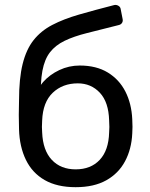

<svg xmlns="http://www.w3.org/2000/svg" viewBox="-20 -767 621 797"><path d="M294 10Q217 10 165.5 -19.5Q114 -49 87.5 -103.5Q61 -158 59 -230Q58 -260 58 -290Q58 -320 59 -350Q59 -441 74 -501.5Q89 -562 119.5 -600.5Q150 -639 197 -663.5Q244 -688 308 -706.5Q372 -725 454 -746Q463 -748 471.5 -743Q480 -738 481 -729L489 -688Q491 -679 486.5 -672Q482 -665 473 -663Q398 -644 342 -630Q286 -616 248 -597.5Q210 -579 187.5 -550Q165 -521 156 -473Q147 -425 150 -350L129 -359Q133 -397 159.5 -427Q186 -457 226 -476Q266 -495 311 -495Q380 -495 427.5 -466Q475 -437 500.5 -387Q526 -337 529 -272Q531 -238 529 -213Q526 -148 499 -97.5Q472 -47 421 -18.5Q370 10 294 10ZM294 -64Q357 -64 394 -103.5Q431 -143 433 -217Q434 -227 434 -240Q434 -253 433 -267Q431 -343 394.5 -382Q358 -421 303 -421Q240 -421 199 -382Q158 -343 155 -267Q154 -253 154 -240Q154 -227 155 -217Q158 -143 195 -103.5Q232 -64 294 -64Z"/></svg>

Font: Rubik Light
Style: Regular
Weight: 400
Version: Version 2.101